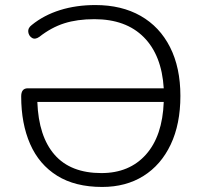

<svg xmlns="http://www.w3.org/2000/svg" viewBox="-20 -733 801 761"><path d="M385 8Q278 8 206.5 -36.5Q135 -81 99.5 -162Q64 -243 64 -351Q64 -383 90 -383H629Q621 -514 550 -585.5Q479 -657 354 -657Q286 -657 234.5 -640.5Q183 -624 136 -587Q119 -575 106.5 -583Q94 -591 92 -606.5Q90 -622 106 -634Q154 -673 218 -693Q282 -713 358 -713Q462 -713 537.5 -670Q613 -627 654 -546Q695 -465 695 -353Q695 -241 656.5 -160Q618 -79 548.5 -35.5Q479 8 385 8ZM382 -47Q493 -47 558.5 -120.5Q624 -194 629 -329H128Q133 -192 196.5 -119.5Q260 -47 382 -47Z"/></svg>

Font: Nunito Light
Style: Regular
Weight: 300
Designer: Vernon Adams
Foundry: Vernon Adams
Version: Version 3.601; ttfautohint (v1.8.2.53-6de2)